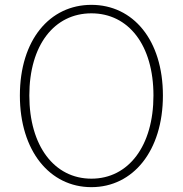

<svg xmlns="http://www.w3.org/2000/svg" viewBox="-20 -759 754 792"><path d="M357 13C529 13 652 -137 652 -365C652 -594 529 -739 357 -739C185 -739 62 -594 62 -365C62 -137 185 13 357 13ZM357 -22C204 -22 101 -157 101 -365C101 -573 204 -704 357 -704C510 -704 613 -573 613 -365C613 -157 510 -22 357 -22Z"/></svg>

Font: SSpoqa Han Sans Neo Thin
Style: Regular
Weight: 100
Designer: [Spoqa Han Sans Neo] Dong-huui Kim  Younghwa Kang  Yujin Lee  [Noto Sans] Ryoko NISHIZUKA  (kana & ideographs); Paul D. 
Foundry: Spoqa (http://www.spoqa-han-sans.com)
Version: Version 1.000